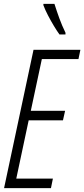

<svg xmlns="http://www.w3.org/2000/svg" viewBox="-20 -971 435 991"><path d="M1 0 153 -714H395L385 -666H196L139 -399H316L305 -350H128L64 -49H253L243 0ZM287 -793Q274 -811 258 -837.5Q242 -864 227.5 -892Q213 -920 204 -944V-951H261Q273 -913 286.5 -876Q300 -839 318 -802V-793Z"/></svg>

Font: Noto Sans ExtraCondensed Light
Style: Italic
Weight: 300
Width: 2
Italic angle: -12°
Designer: Monotype Design Team
Foundry: Monotype Imaging Inc.
Version: Version 2.013; ttfautohint (v1.8.4.7-5d5b)